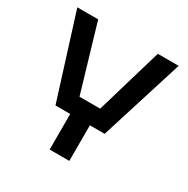

<svg xmlns="http://www.w3.org/2000/svg" viewBox="-159 -840 959 981"><g transform="rotate(30 320.0 -350.0)"><path d="M262 0V-210H175L21 -700H144L259 -310H381L496 -700H619L465 -210H378V0Z"/></g></svg>

Font: Tektur Medium
Style: Regular
Weight: 500
Designer: Adam Jagosz
Foundry: Adam Jagosz
Version: Version 1.005;gftools[0.9.30]